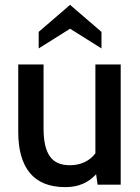

<svg xmlns="http://www.w3.org/2000/svg" viewBox="-20 -759 576 789"><path d="M476 -494V0H381L375 -43Q327 10 249 10Q151 10 103 -48Q55 -106 55 -216V-494H159V-230Q159 -154 184.5 -117Q210 -80 267 -80Q300 -80 327 -92.5Q354 -105 372 -129V-494ZM139 -628 268 -739 397 -628V-560L268 -641L139 -560Z"/></svg>

Font: Cabin Medium
Style: Regular
Weight: 500
Designer: Pablo Impallari
Foundry: Pablo Impallari. http://www.impallari.com Igino Marini. http://www.ikern.com
Version: Version 2.200